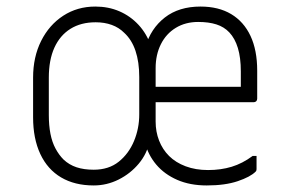

<svg xmlns="http://www.w3.org/2000/svg" viewBox="-20 -556 890 586"><path d="M271 -536Q311 -536 344.5 -521.5Q378 -507 403 -480Q428 -453 441 -415L424 -413Q440 -469 483 -502.5Q526 -536 592 -536Q647 -536 685.5 -513Q724 -490 744.5 -446.5Q765 -403 765 -340V-255Q765 -250 762 -247Q759 -244 754 -244Q716 -244 678.5 -244Q641 -244 603 -244Q565 -244 527.5 -244Q490 -244 452 -244H442V-291Q465 -291 487.5 -291Q510 -291 532.5 -291Q555 -291 577 -291Q612 -291 646.5 -291Q681 -291 715 -291V-338Q715 -380 706 -409.5Q697 -439 680 -457Q664 -474 640.5 -481.5Q617 -489 585 -489Q546 -489 516.5 -471Q487 -453 471 -421Q455 -389 455 -348V-185Q455 -154 465.5 -127Q476 -100 496 -80Q516 -60 546.5 -48.5Q577 -37 615 -37Q654 -37 687 -47Q720 -57 751 -80H763Q763 -70 763 -60Q763 -50 763 -40Q763 -38 762.5 -36Q762 -34 760 -32Q744 -16 705.5 -3Q667 10 611 10Q560 10 521 -7Q482 -24 457 -53.5Q432 -83 422 -122L436 -124Q429 -87 403.5 -56.5Q378 -26 342 -8Q306 10 266 10Q208 10 166.5 -14.5Q125 -39 103 -86Q81 -133 81 -198V-319Q81 -382 105.5 -431Q130 -480 173 -508Q216 -536 271 -536ZM129 -205Q129 -173 134 -147.5Q139 -122 149.5 -102.5Q160 -83 174 -69Q191 -53 213.5 -45.5Q236 -38 266 -38Q312 -38 342.5 -62.5Q373 -87 389 -125.5Q405 -164 405 -207V-321Q405 -367 393.5 -401Q382 -435 359 -456Q343 -472 321 -480Q299 -488 272 -488Q227 -488 195 -468Q163 -448 146 -410.5Q129 -373 129 -319Z"/></svg>

Font: Recursive Light
Style: Regular
Weight: 300
Version: Version 1.085